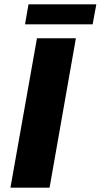

<svg xmlns="http://www.w3.org/2000/svg" viewBox="-20 -863 463 883"><path d="M95 -751H406L423 -843H111ZM28 0H208L329 -687H150Z"/></svg>

Font: Archivo ExtraBold
Style: Italic
Weight: 800
Italic angle: -10°
Designer: Hector Gatti
Foundry: Omnibus-Type
Version: Version 2.001